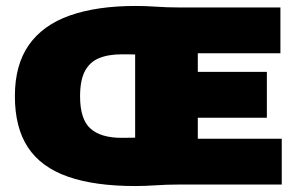

<svg xmlns="http://www.w3.org/2000/svg" viewBox="-20 -620 1004 645"><path d="M435 5Q297.5 5 207.5 -26.8Q117.5 -58.5 73.8 -125Q30 -191.5 30 -297Q30 -402 77 -469Q124 -536 214.8 -568Q305.5 -600 436 -600Q469 -600 505.5 -597.5Q542 -595 577.5 -595H922V-441H644.5V-154H926.5V0H576.5Q541 0 503 2.5Q465 5 435 5ZM388 -157Q396 -157 408.2 -157.2Q420.5 -157.5 434 -157.5V-437Q422 -437.5 410.5 -437.5Q399 -437.5 389 -437.5Q343 -437.5 311.8 -424.2Q280.5 -411 264.8 -380.2Q249 -349.5 249 -296.5Q249 -219 284 -188Q319 -157 388 -157ZM558 -224.5V-378.5H876.5V-224.5Z"/></svg>

Font: Encode Sans SC Condensed Thin Black
Style: Regular
Weight: 900
Version: Version 3.002